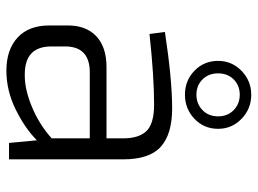

<svg xmlns="http://www.w3.org/2000/svg" viewBox="-120 -658 786 585"><g transform="rotate(90 272.5 -365.0)"><path d="M165 -637Q165 -679 195.5 -708.5Q226 -738 268 -738Q311 -738 341.5 -708.5Q372 -679 372 -637Q372 -594 341.5 -565Q311 -536 268 -536Q225 -536 195 -565Q165 -594 165 -637ZM315 -684.5Q296 -703 268 -703Q240 -703 221.5 -684.5Q203 -666 203 -637Q203 -608 221.5 -589.5Q240 -571 268 -571Q296 -571 315 -589.5Q334 -608 334 -637Q334 -666 315 -684.5ZM83 -428 77 -475Q222 -497 310 -497Q388 -497 426.5 -462.5Q465 -428 465 -348V0H415L407 -85Q371 -49 313.5 -20.5Q256 8 195 8Q131 8 94 -26Q57 -60 57 -123V-179Q57 -235 90 -266Q123 -297 184 -297H401V-348Q401 -396 378.5 -419Q356 -442 298 -442Q212 -442 83 -428ZM121 -171V-129Q121 -48 206 -48Q250 -47 304.5 -69.5Q359 -92 401 -130V-246H194Q121 -243 121 -171Z"/></g></svg>

Font: Exo 2.0 Light
Style: Regular
Weight: 300
Designer: Natanael Gama
Version: Version 1.001;PS 001.001;hotconv 1.0.70;makeotf.lib2.5.58329